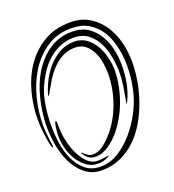

<svg xmlns="http://www.w3.org/2000/svg" viewBox="-133 -835 847 937"><g transform="rotate(-20 290.0 -366.0)"><path d="M556 -449Q556 -403 547.5 -351.5Q539 -300 521.5 -250Q504 -200 478 -155Q452 -110 416.5 -75.5Q381 -41 336 -20.5Q291 0 237 0Q187 0 150.5 -29.5Q114 -59 91.5 -107Q69 -155 60.5 -217Q52 -279 58 -343Q64 -407 83.5 -469Q103 -531 137 -579Q171 -627 219 -656.5Q267 -686 329 -686Q378 -686 411 -664Q444 -642 464.5 -608Q485 -574 494 -532.5Q503 -491 503 -452Q503 -405 495 -360.5Q487 -316 467 -274Q461 -260 460.5 -264.5Q460 -269 462 -278Q469 -314 474.5 -349.5Q480 -385 480 -422Q480 -457 473 -498Q466 -539 449 -574Q432 -609 402 -632.5Q372 -656 326 -656Q287 -656 253 -641Q219 -626 191.5 -601Q164 -576 143 -542.5Q122 -509 107 -473Q95 -443 87 -397.5Q79 -352 78 -302Q77 -252 84 -201Q91 -150 110 -110Q129 -70 160 -44.5Q191 -19 238 -19Q287 -19 331 -46.5Q375 -74 410.5 -115.5Q446 -157 471 -204.5Q496 -252 507 -293Q517 -329 522.5 -373.5Q528 -418 525.5 -463.5Q523 -509 511.5 -552Q500 -595 477 -628.5Q454 -662 418.5 -682.5Q383 -703 332 -703Q256 -703 201 -665Q146 -627 110.5 -569Q75 -511 58 -441Q41 -371 41 -307Q41 -277 45 -246.5Q49 -216 51 -196Q52 -188 49.5 -187.5Q47 -187 44 -195Q40 -208 37 -225.5Q34 -243 31.5 -262.5Q29 -282 27.5 -301.5Q26 -321 26 -338Q26 -408 44.5 -478.5Q63 -549 101 -605Q139 -661 197.5 -696.5Q256 -732 336 -732Q396 -732 438 -705Q480 -678 506.5 -636.5Q533 -595 544.5 -545Q556 -495 556 -449ZM462 -440Q462 -397 452 -349.5Q442 -302 422.5 -256.5Q403 -211 375 -171.5Q347 -132 311 -104Q294 -91 274.5 -82Q255 -73 232 -73Q212 -73 198.5 -81.5Q185 -90 175 -105Q167 -116 170 -116Q173 -116 181 -108Q190 -100 199 -94Q208 -88 223 -88Q251 -88 276.5 -107.5Q302 -127 319 -147Q345 -175 365 -209.5Q385 -244 398.5 -281.5Q412 -319 419 -357.5Q426 -396 426 -434Q426 -459 421.5 -489Q417 -519 404.5 -545.5Q392 -572 370.5 -590Q349 -608 315 -608Q278 -608 249 -592Q220 -576 197 -551.5Q174 -527 155.5 -496.5Q137 -466 121 -437Q118 -431 116.5 -430Q115 -429 115 -431Q114 -433 115 -437Q126 -474 145 -510Q164 -546 190.5 -574Q217 -602 250 -619.5Q283 -637 322 -637Q359 -637 386 -617Q413 -597 429.5 -567.5Q446 -538 454 -503.5Q462 -469 462 -440ZM281 -49Q258 -37 232 -37Q196 -37 170 -57Q144 -77 126.5 -106Q109 -135 101 -169Q93 -203 93 -232Q93 -238 94 -250Q95 -262 96.5 -273.5Q98 -285 100.5 -294Q103 -303 107 -303Q111 -303 110.5 -287.5Q110 -272 112 -244Q113 -222 121 -189Q129 -156 144 -125.5Q159 -95 181 -73Q203 -51 232 -51Q257 -51 277 -55Q287 -57 292 -57Q297 -57 281 -49Z"/></g></svg>

Font: mr_AkronimG
Style: Regular
Weight: 400
Version: Version 1.002 April 14, 2020